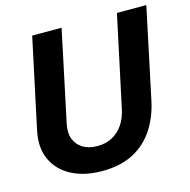

<svg xmlns="http://www.w3.org/2000/svg" viewBox="-105 -800 905 915"><g transform="rotate(-15 348.0 -343.0)"><path d="M290 12Q202 12 139 -21Q76 -54 48.5 -114.5Q21 -175 39 -258L133 -698H278L183 -249Q174 -206 186 -175Q198 -144 227 -126.5Q256 -109 298 -109Q340 -109 372 -126.5Q404 -144 425 -175Q446 -206 455 -249L551 -698H696L601 -249Q584 -171 544.5 -112Q505 -53 442 -20.5Q379 12 290 12Z"/></g></svg>

Font: Azeret Mono Thin SemiBold
Style: Italic
Weight: 600
Italic angle: -12°
Version: Version 1.002